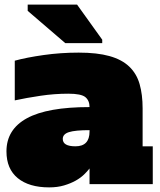

<svg xmlns="http://www.w3.org/2000/svg" viewBox="-20 -798 692 832"><path d="M368 -68Q359 -56 344 -41.5Q329 -27 307.5 -15Q286 -3 257.5 5.5Q229 14 193 14Q106 14 57 -26Q8 -66 8 -142Q8 -237 96.5 -285.5Q185 -334 368 -334Q368 -362 350 -377Q332 -392 276 -392Q216 -392 155.5 -383Q95 -374 44 -363V-535Q95 -549 169 -559.5Q243 -570 321 -570Q401 -570 454.5 -555Q508 -540 540 -509.5Q572 -479 585 -433.5Q598 -388 598 -328V-164H642V0H368ZM368 -234Q306 -234 279 -225.5Q252 -217 252 -196Q252 -164 307 -164Q368 -164 368 -228ZM100 -751V-778H314L423 -626V-611H263Z"/></svg>

Font: Alfa Slab One
Style: Regular
Weight: 400
Designer: JM Sole
Foundry: JM Sole
Version: Version 1.001